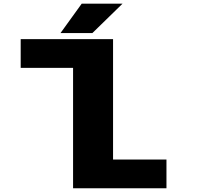

<svg xmlns="http://www.w3.org/2000/svg" viewBox="-20 -1010 1090 1030"><path d="M304.5 -832.5 418.5 -990.5H637.5L475.5 -832.5ZM586.5 -154H873V0H372V-646H91V-800H586.5Z"/></svg>

Font: League Mono Extended ExtraBold
Style: Regular
Weight: 800
Width: 9
Designer: Tyler Finck
Foundry: The League of Moveable Type / Tyler Finck
Version: Version 2.210